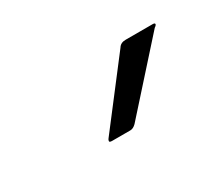

<svg xmlns="http://www.w3.org/2000/svg" viewBox="-39 -693 259 228"><g transform="rotate(-30 90.5 -579.0)"><path d="M67 -531Q63 -531 63.5 -533Q64 -535 65 -536L131 -622Q134 -627 141 -627H178Q181 -627 181 -625.5Q181 -624 178 -622L100 -535Q98 -533 96 -532Q94 -531 92 -531Z"/></g></svg>

Font: Glory ExtraLight
Style: Italic
Weight: 250
Italic angle: -12°
Version: Version 1.011